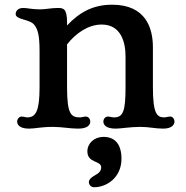

<svg xmlns="http://www.w3.org/2000/svg" viewBox="-20 -534 783 808"><path d="M52.2 -22.5C52.2 -11.2 60.5 7.3 101.6 7.3C129.4 7.3 150.9 0 203.1 0C240.7 0 273.9 7.3 308.6 7.3C350.1 7.3 359.9 -9.3 359.9 -22.5C359.9 -32.7 352.5 -43.5 341.3 -43.5C332 -43.5 323.7 -40 316.9 -40C279.3 -40 262.2 -52.7 262.2 -167V-347.2C297.9 -392.6 350.1 -430.7 407.7 -430.7C490.2 -430.7 508.3 -355 508.3 -296.4V-167C508.3 -66.9 498.5 -40 460 -40C449.7 -40 442.4 -43.5 434.1 -43.5C422.4 -43.5 415 -32.7 415 -22.5C415 -11.2 422.9 7.3 466.8 7.3C487.8 7.3 528.3 0 569.8 0C609.4 0 631.8 7.3 667 7.3C705.1 7.3 714.4 -11.2 714.4 -22.5C714.4 -32.2 707.5 -43.5 696.8 -43.5C688 -43.5 678.2 -40 670.9 -40C639.6 -40 623.5 -57.6 623.5 -167V-334.5C623.5 -414.6 594.7 -514.2 451.7 -514.2C370.6 -514.2 313.5 -481.4 262.2 -426.8V-439.9C262.2 -498 246.6 -500.5 223.1 -500.5C195.8 -500.5 172.4 -494.6 149.4 -494.6C112.8 -494.6 96.2 -500.5 77.6 -500.5C52.2 -500.5 45.9 -483.9 45.9 -475.1C45.9 -449.7 105.5 -454.6 125 -428.7C139.2 -409.7 146.5 -385.7 146.5 -317.9V-167C146.5 -68.8 131.3 -40 95.2 -40C88.4 -40 79.6 -43.5 70.8 -43.5C60.5 -43.5 52.2 -32.7 52.2 -22.5ZM347.7 103C347.7 153.3 405.8 141.1 405.8 169.9C405.8 183.6 398.9 193.8 377.4 205.1C362.3 213.4 354 222.7 354 231.9C354 243.2 361.8 253.9 376.5 253.9C428.7 253.9 491.2 213.4 491.2 134.3C491.2 71.3 462.4 42 415.5 42C376.5 42 347.7 69.3 347.7 103Z"/></svg>

Font: Stoke
Style: Regular
Weight: 400
Designer: Nicole Fally
Foundry: Nicole Fally
Version: Version 1.002